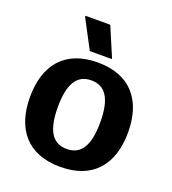

<svg xmlns="http://www.w3.org/2000/svg" viewBox="-131 -798 812 908"><g transform="rotate(20 275.0 -344.0)"><path d="M330 -550V-555L268.3 -700H143.3V-695L220 -550ZM275 12.5C440.8 12.5 521.7 -90 521.7 -250C521.7 -410 440.8 -512.5 275 -512.5C109.2 -512.5 28.3 -410 28.3 -250C28.3 -90 109.2 12.5 275 12.5ZM275 -77.5C201.7 -77.5 168.3 -135 168.3 -250C168.3 -365 201.7 -422.5 275 -422.5C348.3 -422.5 381.7 -365 381.7 -250C381.7 -135 348.3 -77.5 275 -77.5Z"/></g></svg>

Font: Familjen Grotesk
Style: Bold
Weight: 700
Designer: Anders Wikstroem, Jonas Baeckman, Matilda Gysing, Kristian Moeller
Foundry: Familjen STHLM AB
Version: Version 2.000